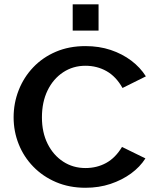

<svg xmlns="http://www.w3.org/2000/svg" viewBox="-20 -883 733 908"><path d="M384.1 5Q307.7 5 245.1 -21.7Q182.5 -48.4 137.4 -94.9Q92.3 -141.3 68.4 -201.4Q44.4 -261.5 44.4 -328Q44.4 -395.5 68.4 -456.5Q92.3 -517.5 136.9 -564.4Q181.5 -611.4 244 -638.2Q306.5 -665 384.1 -665Q448.9 -665 503.6 -646.7Q558.3 -628.3 600.8 -596.3Q643.3 -564.2 669.9 -521.9L559.4 -466.9Q528.9 -521.2 483.8 -546.6Q438.7 -572 384.1 -572Q325.2 -572 278.4 -541Q231.5 -509.9 204.9 -455.2Q178.3 -400.4 178.3 -328Q178.3 -256.6 205.2 -202.9Q232 -149.2 278.6 -118.8Q325.2 -88.3 384.1 -88.3Q438.2 -88.3 482.1 -112.4Q526 -136.5 557 -188.1L667.7 -133.9Q642.2 -93.6 599.7 -62.5Q557.1 -31.5 502.5 -13.2Q447.9 5 384.1 5ZM323.8 -738.3V-862.6H446.1V-738.3Z"/></svg>

Font: Panamera Thin
Style: Regular
Weight: 100
Designer: Bastien Sozeau
Foundry: NBR — Bastien Sozeau
Version: Version 3.003;gftools[0.9.33]